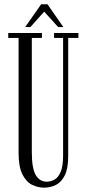

<svg xmlns="http://www.w3.org/2000/svg" viewBox="-20 -852 400 884"><path d="M183 12Q155.5 12 128.5 -0.8Q101.5 -13.5 83.5 -48.5Q65.5 -83.5 65.5 -149V-677.5H18V-700H173V-677.5H126.5V-151Q126.5 -77 144.5 -46.2Q162.5 -15.5 195.5 -15.5Q214 -15.5 231.5 -25.5Q249 -35.5 259.8 -61.8Q270.5 -88 270.5 -135.5V-677.5H229V-700H341V-677.5H294V-133.5Q294 -76.5 278.5 -45Q263 -13.5 237.8 -0.8Q212.5 12 183 12ZM96 -727.5 169.5 -832.5H198.5L271.5 -727.5H247.5L183.5 -798.5L120 -727.5Z"/></svg>

Font: Imbue 50pt Light
Style: Regular
Weight: 300
Designer: Tyler Finck
Foundry: Etcetera Type Company
Version: Version 1.102; ttfautohint (v1.8.3)